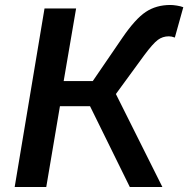

<svg xmlns="http://www.w3.org/2000/svg" viewBox="-20 -752 757 772"><path d="M159 -718H286L236 -426H353L472 -600Q524 -676 566 -704Q608 -732 665 -732Q676 -732 691.5 -729.5Q707 -727 717 -723L683 -601Q670 -606 659 -606Q634 -606 614.5 -591.5Q595 -577 560 -530L446 -374L633 0H502L342 -325H221L166 0H39Z"/></svg>

Font: Nebula Sans Semibold
Style: Regular
Weight: 600
Italic angle: -9°
Designer: Paul D. Hunt for Adobe (as Source Sans)
Foundry: Nebula Entertainment & Broadcasting LLC
Version: Version 1.010